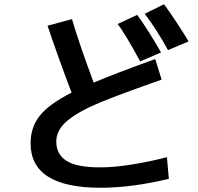

<svg xmlns="http://www.w3.org/2000/svg" viewBox="-20 -865 934 904"><path d="M454 19Q124 19 124 -190Q124 -266 167.5 -320.5Q211 -375 317 -429Q292 -494 259 -585.5Q226 -677 204 -744L319 -775Q347 -676 421 -476Q520 -518 711 -587L741 -490Q546 -422 447.5 -381Q349 -340 297 -296.5Q245 -253 245 -199Q245 -138 293.5 -107.5Q342 -77 450 -77Q519 -77 604.5 -91Q690 -105 766 -125L775 -23Q600 19 454 19ZM534 -752 626 -795Q647 -767 682.5 -711Q718 -655 738 -618L640 -576Q567 -710 534 -752ZM661 -800 752 -845Q775 -815 811.5 -759.5Q848 -704 868 -670L771 -629Q752 -665 719 -717Q686 -769 661 -800Z"/></svg>

Font: 카카오 큰글씨 ExtraBold
Style: Regular
Weight: 800
Designer: Park Young-rak; Lee Sang-min; Kim Jung-jin; Min Bon; Park Min-gyu;
Foundry: Kakao Corporation
Version: Version 2.003